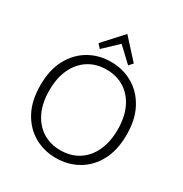

<svg xmlns="http://www.w3.org/2000/svg" viewBox="-208 -1073 1186 1244"><g transform="rotate(30 385.5 -451.0)"><path d="M385 13Q295 13 222 -29Q149 -71 106 -151Q63 -231 63 -347Q63 -462 106.5 -542Q150 -622 223 -664Q296 -706 385 -706Q475 -706 548 -664Q621 -622 664.5 -542Q708 -462 708 -347Q708 -231 665 -151Q622 -71 548.5 -29Q475 13 385 13ZM385 -45Q462 -45 519.5 -81.5Q577 -118 609 -185.5Q641 -253 641 -347Q641 -440 609 -507.5Q577 -575 519.5 -611.5Q462 -648 385 -648Q309 -648 251.5 -611.5Q194 -575 162 -507.5Q130 -440 130 -347Q130 -253 162 -185.5Q194 -118 251.5 -81.5Q309 -45 385 -45ZM279 -741 253 -770 385 -915 517 -770 491 -741 385 -841Z"/></g></svg>

Font: Ubuntu Sans Light
Style: Regular
Weight: 300
Designer: Dalton Maag Ltd
Foundry: Dalton Maag Ltd
Version: Version 1.006; ttfautohint (v1.8.4.7-5d5b)